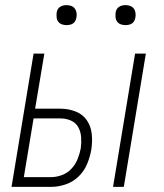

<svg xmlns="http://www.w3.org/2000/svg" viewBox="-20 -729 640 749"><path d="M421 0 507 -520H549L463 0ZM25 0 111 -520H153L117 -305H216Q247 -305 275 -294Q303 -283 319 -259.5Q335 -236 338 -205.5Q341 -175 336 -144Q331 -116 319.5 -88.5Q308 -61 286 -40Q264 -19 235.5 -9.5Q207 0 180 0ZM73 -38H179Q200 -38 221.5 -46Q243 -54 258.5 -70.5Q274 -87 282.5 -108Q291 -129 295 -150Q298 -172 296.5 -193.5Q295 -215 285.5 -232.5Q276 -250 257 -258.5Q238 -267 216 -267H111ZM470 -631Q460 -631 451.5 -634Q443 -637 437.5 -644Q432 -651 431 -660.5Q430 -670 431 -680Q432 -686 435 -692Q438 -698 444 -702Q450 -706 456.5 -707.5Q463 -709 469 -709Q479 -709 487.5 -706Q496 -703 501.5 -696Q507 -689 508.5 -679.5Q510 -670 508 -660Q507 -654 504 -648Q501 -642 495.5 -638Q490 -634 483 -632.5Q476 -631 470 -631ZM240 -631Q230 -631 221.5 -634Q213 -637 207.5 -644Q202 -651 201 -660.5Q200 -670 201 -680Q202 -686 205 -692Q208 -698 214 -702Q220 -706 226.5 -707.5Q233 -709 239 -709Q249 -709 257.5 -706Q266 -703 271.5 -696Q277 -689 278.5 -679.5Q280 -670 278 -660Q277 -654 274 -648Q271 -642 265.5 -638Q260 -634 253 -632.5Q246 -631 240 -631Z"/></svg>

Font: Iosevka XLt Ex Obl
Style: Regular
Weight: 200
Width: 7
Italic angle: -9°
Monospace: yes
Designer: Belleve Invis
Foundry: Belleve Invis
Version: Version 32.5.0; ttfautohint (v1.8.4)